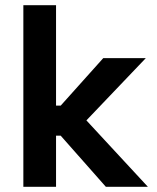

<svg xmlns="http://www.w3.org/2000/svg" viewBox="-20 -720 604 740"><path d="M70 0V-700H196V-313H214L378 -496H542L313 -256L550 0H388L214 -197H196V0Z"/></svg>

Font: Space Grotesk
Style: Bold
Weight: 700
Designer: Florian Karsten
Foundry: Florian Karsten
Version: Version 2.000